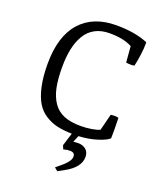

<svg xmlns="http://www.w3.org/2000/svg" viewBox="-175 -829 1007 1204"><g transform="rotate(20 329.0 -227.5)"><path d="M332.5 100.1 341.3 71.8V71.3L359.4 13.7Q304.2 12.2 262.7 3.2Q221.2 -5.9 182.6 -29.8Q144 -53.7 119.9 -93Q95.7 -132.3 81.3 -196Q66.9 -259.8 66.9 -346.2Q66.9 -531.2 152.1 -626.2Q237.3 -721.2 391.1 -721.2Q515.6 -721.2 601.1 -685.5L602.5 -679.7Q603 -646 596.2 -597.2Q589.4 -548.3 582.5 -522Q562.5 -517.1 527.3 -522L518.6 -628.9Q462.4 -659.7 368.2 -659.7Q312.5 -659.7 272 -637.9Q231.4 -616.2 207 -575.4Q182.6 -534.7 171.1 -480.7Q159.7 -426.8 159.7 -357.9Q159.7 -277.8 171.4 -222.2Q183.1 -166.5 210.2 -127.2Q237.3 -87.9 282.2 -69.3Q327.1 -50.8 393.1 -50.8Q430.7 -50.8 466.6 -56.6Q502.4 -62.5 520.5 -71.8L548.3 -181.6Q583.5 -186 600.1 -179.7Q603 -92.3 601.1 -43.9Q583 -25.4 527.1 -7.6Q471.2 10.3 403.8 13.7L385.7 57.6Q402.8 55.2 418.5 55.2Q447.8 55.2 469 72Q490.2 88.9 490.2 122.1Q490.2 191.9 394.5 243.7L354.5 265.6L332.5 248Q337.4 244.1 349.9 233.6Q362.3 223.1 367.9 218.5Q373.5 213.9 383.3 204.8Q393.1 195.8 397.9 189.7Q402.8 183.6 408.4 175.3Q414.1 167 416.3 159.4Q418.5 151.9 418.5 144Q418.5 117.7 385.3 117.7Q363.3 117.7 342.8 124.5Z"/></g></svg>

Font: Fjord
Style: One
Weight: 400
Designer: Viktoriya Grabowska
Foundry: Viktoriya Grabowska
Version: Version 1.002